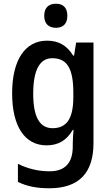

<svg xmlns="http://www.w3.org/2000/svg" viewBox="-20 -769 592 1029"><path d="M280 -749C242 -749 217 -729 217 -684C217 -640 243 -620 280 -620C316 -620 341 -640 341 -684C341 -729 317 -749 280 -749ZM232 -551C115 -551 45 -448 45 -269C45 -91 113 10 230 10C291 10 337 -16 370 -73H374C372 -51 370 -19 370 2V16C370 107 326 149 246 149C187 149 130 136 76 109V206C125 230 179 240 244 240C406 240 481 155 481 -2V-541H388L377 -471H372C338 -527 292 -551 232 -551ZM260 -457C339 -457 373 -403 373 -272V-249C373 -133 337 -82 262 -82C192 -82 158 -143 158 -267C158 -392 192 -457 260 -457Z"/></svg>

Font: Noto Sans UI SemiCondensed Medium
Style: Regular
Weight: 500
Width: 4
Designer: Monotype Design Team
Foundry: Monotype Imaging Inc.
Version: Version 1.901